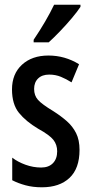

<svg xmlns="http://www.w3.org/2000/svg" viewBox="-20 -852 388 816"><path d="M318 -215Q318 -136 275.5 -96Q233 -56 158 -56Q120 -56 88.5 -64.5Q57 -73 32 -86V-182Q55 -164 88 -152Q121 -140 155 -140Q187 -140 205 -158.5Q223 -177 223 -209Q223 -237 207 -257.5Q191 -278 142 -305Q90 -336 60.5 -372.5Q31 -409 31 -472Q31 -538 73.5 -577Q116 -616 186 -616Q256 -616 316 -579L284 -502Q262 -516 239 -525.5Q216 -535 189 -535Q159 -535 142 -518.5Q125 -502 125 -474Q125 -446 141.5 -427.5Q158 -409 206 -380Q239 -359 264 -337Q289 -315 303.5 -286Q318 -257 318 -215ZM322 -823Q309 -803 285 -774.5Q261 -746 234.5 -718.5Q208 -691 187 -672H123V-683Q177 -763 210 -832H322Z"/></svg>

Font: Noto Sans Malayalam UI ExtraCondensed Medium
Style: Regular
Weight: 500
Width: 2
Designer: Jelle Bosma - Monotype Design Team
Foundry: Monotype Imaging Inc.
Version: Version 2.104; ttfautohint (v1.8.4.7-5d5b)